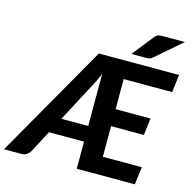

<svg xmlns="http://www.w3.org/2000/svg" viewBox="-171 -1061 1188 1190"><g transform="rotate(15 422.5 -466.0)"><path d="M0 0ZM373 -725.5H887.5L873.5 -612H562.5V-419H786.5L773 -310H562.5V-113.5H812.5L798 0H425.5V-174H200.5L126 -32.5Q118.5 -19.5 104 -9.8Q89.5 0 71.5 0H-41.5ZM253.5 -274.5H425.5V-608.5Q416 -584.5 406 -564Q396 -543.5 386 -525.5ZM869.5 -932 704.5 -789Q693 -779.5 684 -777.2Q675 -775 660.5 -775H568.5L676 -910.5Q682 -918 687.5 -922.2Q693 -926.5 699 -928.8Q705 -931 712.2 -931.5Q719.5 -932 729.5 -932Z"/></g></svg>

Font: Lato Heavy
Style: Italic
Weight: 800
Italic angle: -7°
Designer: Lukasz Dziedzic
Foundry: tyPoland Lukasz Dziedzic
Version: Version 2.007; 2014-02-27